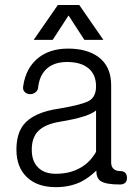

<svg xmlns="http://www.w3.org/2000/svg" viewBox="-20 -734 540 770"><path d="M365.2 -125Q341.8 -84 304.7 -62.5Q262.7 -37.1 204.1 -37.1Q157.2 -37.1 132.8 -62.5Q107.4 -86.9 107.4 -133.8Q107.4 -182.6 133.8 -209Q161.1 -236.3 221.7 -246.1Q282.2 -255.9 320.3 -268.6Q351.6 -279.3 365.2 -291ZM252.9 -539.1Q181.6 -539.1 134.8 -502.9Q84 -462.9 73.2 -389.6Q70.3 -375 78.1 -366.2Q85.9 -357.4 98.6 -356.4Q110.4 -355.5 120.1 -362.3Q130.9 -369.1 132.8 -381.8Q137.7 -429.7 165 -456.1Q195.3 -485.4 249 -485.4Q304.7 -485.4 335 -460Q365.2 -434.6 365.2 -387.7Q365.2 -346.7 337.9 -330.1Q311.5 -314.5 219.7 -298.8Q114.3 -284.2 74.2 -233.4Q45.9 -197.3 45.9 -133.8Q45.9 -63.5 87.9 -23.4Q129.9 16.6 204.1 16.6Q259.8 16.6 304.7 -4.9Q335.9 -20.5 366.2 -49.8Q366.2 -19.5 383.8 -7.8Q404.3 5.9 460.9 5.9Q489.3 5.9 489.3 -21.5Q488.3 -47.9 461.9 -47.9Q444.3 -47.9 434.6 -57.6Q425.8 -66.4 425.8 -83V-392.6Q425.8 -468.8 373 -506.8Q327.1 -539.1 252.9 -539.1ZM191.4 -574.2 254.9 -671.9 318.4 -574.2H394.5L297.9 -713.9H211.9L115.2 -574.2Z"/></svg>

Font: GulimChe
Style: Regular
Weight: 400
Monospace: yes
Version: Version 2.21